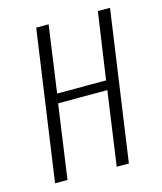

<svg xmlns="http://www.w3.org/2000/svg" viewBox="-94 -661 615 731"><g transform="rotate(-15 214.0 -295.5)"><path d="M33 0 117 -591H166L129 -328H322L360 -591H408L324 0H276L317 -291H123L82 0Z"/></g></svg>

Font: Alumni Sans Thin Light
Style: Italic
Weight: 300
Italic angle: -8°
Version: Version 1.016